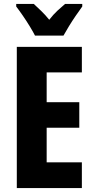

<svg xmlns="http://www.w3.org/2000/svg" viewBox="-20 -951 479 971"><path d="M394 0H65V-714H394V-585H216V-434H381V-305H216V-130H394ZM157 -771Q148 -789 131 -817Q114 -845 95 -872.5Q76 -900 62 -918V-931H151Q166 -917 187.5 -896.5Q209 -876 229 -851Q250 -878 270.5 -897Q291 -916 309 -931H396V-918Q382 -899 363.5 -872Q345 -845 328.5 -818Q312 -791 301 -771Z"/></svg>

Font: Noto Sans Malayalam ExtraCondensed ExtraBold
Style: Regular
Weight: 800
Width: 2
Designer: Jelle Bosma - Monotype Design Team
Foundry: Monotype Imaging Inc.
Version: Version 2.104; ttfautohint (v1.8.4.7-5d5b)